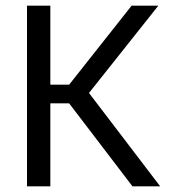

<svg xmlns="http://www.w3.org/2000/svg" viewBox="-20 -659 606 679"><path d="M448.5 0 224.5 -293.5H151.5V-359.5H224.5L445.5 -639H540L287 -320.5L286.5 -341L546.5 0ZM75.5 0V-639H158V0Z"/></svg>

Font: Anek Gurmukhi
Style: Regular
Weight: 400
Designer: Sarang Kulkarni (Gurmukhi), Yesha Goshar (Latin)
Foundry: Ek Type
Version: Version 1.003